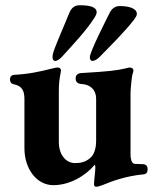

<svg xmlns="http://www.w3.org/2000/svg" viewBox="-20 -690 591 731"><path d="M190 -458C198 -458 209 -466 217 -475C256 -518 310 -575 340 -623C343 -629 348 -636 348 -643C348 -663 324 -670 283 -670C264 -670 252 -660 244 -641C232 -611 200 -537 189 -508C181 -487 180 -479 180 -472C180 -463 184 -458 190 -458ZM332 -458C340 -458 351 -465 358 -472C399 -514 456 -570 491 -616C494 -621 501 -629 501 -637C501 -657 474 -667 435 -667C420 -667 406 -658 398 -642C387 -620 322 -493 322 -472C322 -462 327 -458 332 -458ZM346 21C354 21 363 17 372 14C408 -1 461 -20 525 -26C539 -27 542 -35 542 -47C542 -58 535 -65 523 -65L495 -66C486 -66 477 -73 477 -104V-336C477 -353 482 -398 484 -406C486 -412 488 -417 488 -421C488 -429 482 -433 473 -433C470 -433 464 -431 460 -430C422 -421 392 -418 292 -412C279 -412 268 -406 268 -392C268 -376 277 -371 292 -370C323 -368 346 -349 346 -314V-153C346 -118 334 -98 326 -91C308 -73 286 -69 265 -69C230 -70 204 -101 204 -150V-342C204 -372 206 -388 212 -419C213 -429 207 -433 199 -433C192 -433 185 -430 178 -429C131 -417 89 -408 33 -405C23 -404 18 -397 18 -388C18 -376 25 -370 33 -369C64 -363 73 -344 73 -313V-126C73 -45 121 15 183 15C245 15 305 -20 341 -63C342 -62 343 -57 343 -52C343 -37 338 -4 338 11C338 18 341 21 346 21Z"/></svg>

Font: EB Garamond
Style: Bold
Weight: 700
Designer: Georg Duffner and Octavio Pardo
Foundry: Georg Duffner
Version: Version 1.000;PS 001.000;hotconv 1.0.88;makeotf.lib2.5.64775